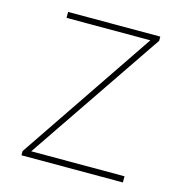

<svg xmlns="http://www.w3.org/2000/svg" viewBox="-100 -752 800 843"><g transform="rotate(15 300.0 -330.5)"><path d="M72 0V-19L488 -634H107V-661H526V-642L109 -28H533V0Z"/></g></svg>

Font: Source Code Pro ExtraLight
Style: Regular
Weight: 200
Monospace: yes
Designer: Paul D. Hunt, Teo Tuominen
Foundry: Adobe
Version: Version 1.026;hotconv 1.1.0;makeotfexe 2.6.0